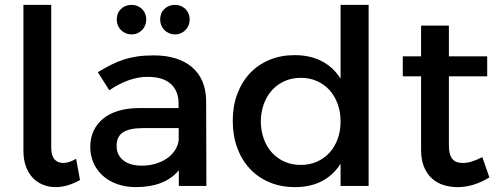

<svg xmlns="http://www.w3.org/2000/svg" viewBox="-20 -762 2047 787"><path d="M190 -157Q190 -124.5 203.2 -109.2Q216.5 -94 239 -94Q251 -94 264 -98.2Q277 -102.5 292 -111L308 -24Q256 5 208 5Q180.5 5 156.2 -4.8Q132 -14.5 114.2 -33.2Q96.5 -52 86.2 -79.8Q76 -107.5 76 -144V-742H190Z M713 -64Q684.5 -29.5 640 -12.2Q595.5 5 537 5Q494 5 459.2 -7.8Q424.5 -20.5 400.2 -42.8Q376 -65 363 -95Q350 -125 350 -160Q350 -196 363.5 -225.2Q377 -254.5 402.5 -275.5Q428 -296.5 465.5 -307.8Q503 -319 551 -319H712V-337Q712 -389 680.2 -418Q648.5 -447 585 -447Q546.5 -447 507.2 -433Q468 -419 428 -392L381 -466Q409 -483 434 -495.8Q459 -508.5 485.5 -517.2Q512 -526 542 -530.5Q572 -535 610 -535Q661.5 -535 701.2 -522.2Q741 -509.5 768.5 -485.5Q796 -461.5 810.2 -427Q824.5 -392.5 825 -349L826 0H713ZM561 -83Q591.5 -83 618 -91Q644.5 -99 664.8 -113Q685 -127 697.5 -146.5Q710 -166 712.5 -188.5V-237H568Q511.5 -237 484.8 -220Q458 -203 458 -164Q458 -127 485.2 -105Q512.5 -83 561 -83ZM519.5 -742Q532.5 -742 543.2 -737.5Q554 -733 562.2 -725Q570.5 -717 575 -706Q579.5 -695 579.5 -682Q579.5 -669.5 575 -658.2Q570.5 -647 562.2 -638.8Q554 -630.5 543.2 -625.8Q532.5 -621 519.5 -621Q506.5 -621 495.2 -625.8Q484 -630.5 475.8 -638.8Q467.5 -647 463 -658.2Q458.5 -669.5 458.5 -682Q458.5 -708.5 475.8 -725.2Q493 -742 519.5 -742ZM697.5 -742Q710.5 -742 721.2 -737.5Q732 -733 740.2 -725Q748.5 -717 753 -706Q757.5 -695 757.5 -682Q757.5 -669.5 753 -658.2Q748.5 -647 740.2 -638.8Q732 -630.5 721.2 -625.8Q710.5 -621 697.5 -621Q684.5 -621 673.2 -625.8Q662 -630.5 653.8 -638.8Q645.5 -647 641 -658.2Q636.5 -669.5 636.5 -682Q636.5 -708.5 653.8 -725.2Q671 -742 697.5 -742Z M1376 -91Q1347 -44.5 1300 -19.8Q1253 5 1189 5Q1131.5 5 1084.5 -14.8Q1037.5 -34.5 1004 -70.5Q970.5 -106.5 952.2 -156.5Q934 -206.5 934 -267Q934 -327 952.5 -376.5Q971 -426 1004.2 -461.5Q1037.5 -497 1084.2 -516.5Q1131 -536 1187 -536Q1251.5 -536 1299 -511.2Q1346.5 -486.5 1376 -439.5V-742H1491V0H1376ZM1213 -443Q1177 -443 1147 -429.8Q1117 -416.5 1095.2 -392.5Q1073.5 -368.5 1061.5 -335.8Q1049.5 -303 1049 -264Q1049.5 -225 1061.5 -192.2Q1073.5 -159.5 1095 -136Q1116.5 -112.5 1146.5 -99.2Q1176.5 -86 1213 -86Q1249 -86 1279 -99.2Q1309 -112.5 1330.5 -136Q1352 -159.5 1364 -192.2Q1376 -225 1376 -264Q1376 -303.5 1364 -336.2Q1352 -369 1330.5 -392.8Q1309 -416.5 1279 -429.8Q1249 -443 1213 -443Z M1820 -531H1977V-449H1820V-168Q1820 -146.5 1823.8 -132.2Q1827.5 -118 1835 -109.5Q1842.5 -101 1853 -97.5Q1863.5 -94 1877 -94Q1895 -94 1914.2 -100Q1933.5 -106 1957 -118L1986 -35Q1954.5 -15.5 1921.8 -5.2Q1889 5 1855 5Q1825 5 1798 -3.5Q1771 -12 1750.5 -30.5Q1730 -49 1718 -78Q1706 -107 1706 -148V-449H1631V-531H1706V-657H1820Z"/></svg>

Font: Argentum Sans
Style: Regular
Weight: 400
Designer: Julieta Ulanovsky, Owen Earl, Chris M. Simpson, Rasmus Andersson, Cristiano Sobral
Foundry: The Argentum Sans Project Authors
Version: Version 3.135; ttfautohint (v1.8.4.7-5d5b-dirty)